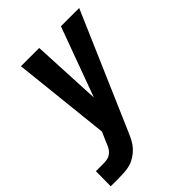

<svg xmlns="http://www.w3.org/2000/svg" viewBox="-241 -628 951 951"><g transform="rotate(-45 235.0 -152.5)"><path d="M-30 215 -29 110H29Q42 110 55 106.5Q68 103 78.5 94Q89 85 95.5 73Q102 61 107 48V47L131 -7L76 -520H204L222 -155L356 -520H484L221 89Q213 108 203 127Q193 146 178.5 161.5Q164 177 145.5 189Q127 201 108 206.5Q89 212 68.5 213.5Q48 215 28 215Z"/></g></svg>

Font: Iosevka SS18 Extrabold
Style: Italic
Weight: 800
Italic angle: -9°
Monospace: yes
Designer: Belleve Invis
Foundry: Belleve Invis
Version: Version 25.1.1; ttfautohint (v1.8.4)